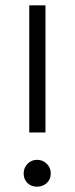

<svg xmlns="http://www.w3.org/2000/svg" viewBox="-20 -694 281 722"><path d="M119.5 -93Q141 -93 156 -78Q171 -63 171 -41.5Q171 -20 156 -6Q141 8 119 8Q97 8 83 -6Q69 -20 69 -41.5Q69 -63 83.5 -78Q98 -93 119.5 -93ZM151 -196H90V-674H151Z"/></svg>

Font: Hind Mysuru Light
Style: Regular
Weight: 300
Designer: Manushi Parikh, Hitesh Malaviya
Foundry: Indian Type Foundry
Version: Version 0.703;PS 1.0;hotconv 1.0.86;makeotf.lib2.5.63406